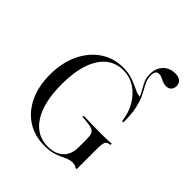

<svg xmlns="http://www.w3.org/2000/svg" viewBox="-212 -884 1025 1025"><g transform="rotate(45 300.5 -372.0)"><path d="M294.4 11.3Q219.4 11.3 163.7 -24.6Q108.1 -60.5 77 -125.8Q46 -191.1 46 -278.2Q46 -367.7 78.2 -436.3Q110.5 -504.8 166.9 -543.5Q223.4 -582.3 296.8 -582.3Q330.6 -582.3 356 -575Q381.5 -567.7 401.6 -558.1Q421.8 -548.4 439.5 -541.1Q457.3 -533.9 477.4 -533.9Q491.1 -500 497.2 -460.5Q503.2 -421 504 -375H494.4Q487.1 -434.7 460.1 -479Q433.1 -523.4 394 -548Q354.8 -572.6 307.3 -572.6Q250.8 -572.6 210.1 -538.7Q169.4 -504.8 148 -440.7Q126.6 -376.6 126.6 -287.1Q126.6 -150 175 -74.2Q223.4 1.6 309.7 1.6Q346.8 1.6 373.4 -11.7Q400 -25 414.5 -50.4Q429 -75.8 429 -112.1V-172.6Q429 -198.4 423.8 -211.7Q418.5 -225 403.6 -231Q388.7 -237.1 358.9 -239.5L329 -241.9V-250.8Q342.7 -250.8 364.9 -250Q387.1 -249.2 413.3 -248.8Q439.5 -248.4 464.5 -248.4H466.9H466.1Q485.5 -248.4 504.4 -249.2Q523.4 -250 540.3 -250.8V-241.9L534.7 -241.1Q515.3 -237.9 509.7 -225Q504 -212.1 504 -172.6V-22.6H495.2Q490.3 -27.4 483.1 -29.8Q475.8 -32.3 462.9 -32.3Q446 -32.3 429.8 -25.8Q413.7 -19.4 395.6 -10.5Q377.4 -1.6 353.2 4.8Q329 11.3 294.4 11.3ZM496 -375Q496 -432.3 488.3 -470.2Q480.6 -508.1 469.8 -532.7Q458.9 -557.3 447.6 -576.2Q436.3 -595.2 428.6 -613.7Q421 -632.3 421 -658.1Q421 -702.4 447.2 -729.4Q473.4 -756.5 515.3 -756.5Q540.3 -756.5 554 -745.2Q567.7 -733.9 567.7 -712.9Q567.7 -694.4 556.9 -683.5Q546 -672.6 527.4 -672.6Q512.9 -672.6 501.2 -677.8Q489.5 -683.1 479 -688.3Q468.5 -693.5 456.5 -693.5Q429.8 -693.5 429.8 -658.1Q429.8 -633.1 437.5 -615.3Q445.2 -597.6 456 -579Q466.9 -560.5 477.8 -535.5Q488.7 -510.5 496.4 -472.2Q504 -433.9 504 -375Z"/></g></svg>

Font: Playfair 144pt SemiCondensed Light
Style: Regular
Weight: 300
Width: 4
Designer: Claus Eggers Sørensen
Foundry: Claus Eggers Sørensen
Version: Version 2.203